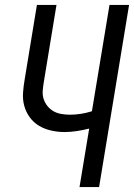

<svg xmlns="http://www.w3.org/2000/svg" viewBox="-20 -755 541 775"><path d="M301 0 340 -236Q316 -230 290.5 -226Q265 -222 241 -222Q213 -222 186.5 -228Q160 -234 138 -247Q116 -260 100.5 -281Q85 -302 78 -327.5Q71 -353 73 -381Q75 -409 80 -437L129 -735H208L157 -425Q154 -407 152.5 -389.5Q151 -372 156 -356Q161 -340 171.5 -327Q182 -314 196 -306Q210 -298 227.5 -295Q245 -292 262 -292Q284 -292 306.5 -295.5Q329 -299 351 -306L422 -735H501L380 0Z"/></svg>

Font: Iosevka Curly
Style: Italic
Weight: 400
Italic angle: -9°
Monospace: yes
Designer: Belleve Invis
Foundry: Belleve Invis
Version: Version 22.1.2; ttfautohint (v1.8.4)